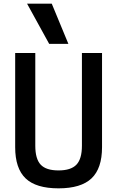

<svg xmlns="http://www.w3.org/2000/svg" viewBox="-20 -1020 640 1050"><path d="M300 10Q177 10 120 -44.5Q63 -99 63 -215V-730H173V-223Q173 -151 202.5 -119.5Q232 -88 300 -88Q368 -88 398 -119.5Q428 -151 428 -223V-730H538V-215Q538 -99 480.5 -44.5Q423 10 300 10ZM249 -780 128 -1000H263L354 -780Z"/></svg>

Font: M PLUS Code Latin 60 Medium
Style: Regular
Weight: 500
Width: 7
Monospace: yes
Designer: Coji Morishita
Foundry: UNDERFOREST DESIGN
Version: Version 1.005; ttfautohint (v1.8.3)